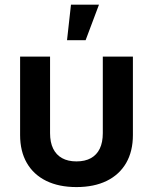

<svg xmlns="http://www.w3.org/2000/svg" viewBox="-20 -777 643 807"><path d="M301.3 9.3Q227.5 9.3 174.3 -16.8Q121.1 -43 92.8 -92Q64.5 -141.1 64.5 -209.5V-539.1H190.4V-217.3Q190.4 -178.7 203.4 -152.3Q216.3 -126 241 -112.3Q265.6 -98.6 301.3 -98.6Q337.4 -98.6 362.1 -112.3Q386.7 -126 399.4 -152.3Q412.1 -178.7 412.1 -217.3V-539.1H538.6V-209.5Q538.6 -141.1 510.3 -92Q481.9 -43 428.7 -16.8Q375.5 9.3 301.3 9.3ZM261.7 -607.9 278.3 -757.3H396L339.8 -607.9Z"/></svg>

Font: Inter 18pt SemiBold
Style: Regular
Weight: 600
Designer: Rasmus Andersson
Foundry: rsms
Version: Version 4.001;git-66647c0bb